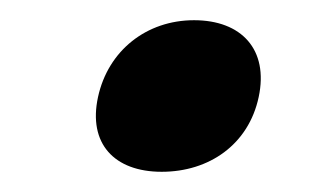

<svg xmlns="http://www.w3.org/2000/svg" viewBox="-20 -165 330 190"><path d="M140 5C187 5 226 -22 236 -69C246 -116 219 -145 172 -145C125 -145 87 -115 77 -69C67 -23 93 5 140 5Z"/></svg>

Font: Asimov
Style: EdgeExtremeIt
Weight: 500
Designer: Google
Version: Version 2.000980: 2014